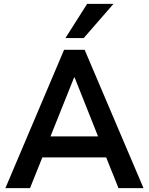

<svg xmlns="http://www.w3.org/2000/svg" viewBox="-20 -978 772 998"><path d="M8 0 313 -719H420L726 0H596L515 -202L568 -160H163L217 -202L136 0ZM365 -575 230 -238 205 -269H526L502 -238L368 -575ZM320 -780 433 -958H570L415 -780Z"/></svg>

Font: Nunitoga
Style: Bold
Weight: 700
Designer: Vernon Adams
Foundry: Vernon Adams
Version: Version 1.0